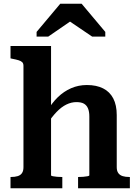

<svg xmlns="http://www.w3.org/2000/svg" viewBox="-20 -1003 734 1023"><path d="M252 -758V-69Q252 -66 261.5 -64Q271 -62 284 -61Q297 -60 308 -60H312V0H36V-60H39Q59 -60 74 -64.5Q89 -69 97 -80.5Q105 -92 105 -112V-652Q105 -665 98.5 -671.5Q92 -678 79 -682Q66 -686 45 -690L36 -692V-758ZM672 0H396V-60H399Q410 -60 423.5 -61Q437 -62 446.5 -64Q456 -66 456 -69V-382Q456 -408 449 -425Q442 -442 427.5 -450.5Q413 -459 387 -459Q360 -459 333.5 -446Q307 -433 281.5 -406.5Q256 -380 230 -340L231 -410Q256 -454 288 -485Q320 -516 359 -533Q398 -550 443 -550Q494 -550 529.5 -532Q565 -514 583.5 -478.5Q602 -443 602 -390V-112Q602 -92 610.5 -80.5Q619 -69 634 -64.5Q649 -60 669 -60H672ZM415 -983H301L175 -833V-808H237L391 -914L316 -913L471 -808H541V-833Z"/></svg>

Font: Roboto Serif 20pt SemiBold
Style: Regular
Weight: 600
Version: Version 1.008